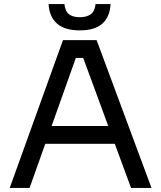

<svg xmlns="http://www.w3.org/2000/svg" viewBox="-20 -928 796 948"><path d="M28 0 291 -730H457L728 0H627L382 -666L430 -642H312L363 -666L126 0ZM185 -218 218 -306H533L566 -218ZM374 -778Q299 -778 261 -812Q223 -846 220 -908H298Q302 -872 321 -857.5Q340 -843 374 -843Q408 -843 428 -857.5Q448 -872 452 -908H526Q523 -846 486 -812Q449 -778 374 -778Z"/></svg>

Font: SVN-Sora Variable
Style: Regular
Weight: 400
Designer: Jonathan Barnbrook, Julián Moncada
Foundry: Barnbrook Fonts
Version: Version 2.000 - Viet hoa boi STYLEno.1 Fonts